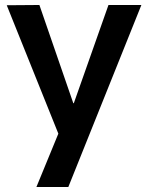

<svg xmlns="http://www.w3.org/2000/svg" viewBox="-20 -540 591 770"><path d="M126 210 214 -4 7 -519 138 -520 274 -126H276L415 -520H547L254 210Z"/></svg>

Font: M PLUS 1 SemiBold
Style: Regular
Weight: 600
Designer: Coji Morishita
Foundry: UNDERFOREST DESIGN
Version: Version 1.001